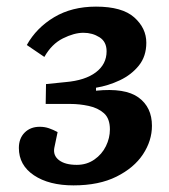

<svg xmlns="http://www.w3.org/2000/svg" viewBox="-20 -545 512 580"><path d="M202 15Q128 15 82.5 -15.5Q37 -46 37 -98Q37 -127 54.5 -144.5Q72 -162 100 -162Q115 -162 128 -157.5Q141 -153 154 -146L144 -98Q140 -75 158.5 -61Q177 -47 212 -47Q242 -47 265 -63Q288 -79 300 -103.5Q312 -128 312 -154Q312 -187 294 -203Q276 -219 248 -225Q220 -231 193 -231H118L119 -291L178 -297Q237 -302 269.5 -326.5Q302 -351 302 -390Q302 -419 280.5 -432.5Q259 -446 232 -446Q204 -446 170 -429Q136 -412 114 -373L61 -409Q90 -461 143.5 -493Q197 -525 270 -525Q349 -525 385.5 -492.5Q422 -460 422 -416Q422 -375 399.5 -347Q377 -319 342 -302.5Q307 -286 270 -280V-271Q358 -280 398.5 -250.5Q439 -221 439 -165Q439 -120 412 -79Q385 -38 332 -11.5Q279 15 202 15Z"/></svg>

Font: Literata 12pt SemiBold
Style: Italic
Weight: 600
Italic angle: -2°
Designer: Latin by Veronika Burian and Jose Scaglione. Greek by Irene Vlachou. Cyrillic by Vera Evstafieva
Foundry: TypeTogether
Version: Version 3.002